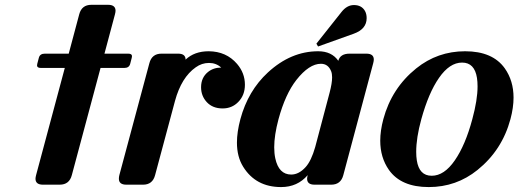

<svg xmlns="http://www.w3.org/2000/svg" viewBox="-20 -757 2125 787"><path d="M156.2 0Q125.5 0 125.5 -24.4Q125.5 -29.8 127.9 -39.1L245.6 -478.5H147.9Q131.8 -478.5 131.8 -488.8Q131.8 -491.7 132.8 -495.6L139.2 -520Q143.6 -537.1 163.6 -537.1H261.7L304.7 -698.2Q314.9 -737.3 354.5 -737.3H422.9Q453.6 -737.3 453.6 -712.9Q453.6 -707.5 451.2 -698.2L408.2 -537.1H505.4Q521 -537.1 521 -526.9Q521 -523.9 520 -520L513.7 -495.6Q509.3 -478.5 489.7 -478.5H392.1L274.4 -39.1Q264.2 0 224.6 0Z M498 0Q467.3 0 467.3 -24.4Q467.3 -31.7 469.2 -39.1L592.3 -498Q602.5 -537.1 642.1 -537.1H710Q740.7 -537.1 740.7 -512.7Q776.9 -546.9 835.4 -546.9Q907.7 -546.4 951.7 -495.1Q983.9 -457.5 983.9 -409.7Q983.9 -366.7 956.5 -338.9Q930.7 -312.5 892.6 -312.5Q851.6 -312.5 827.6 -338.4Q804.2 -363.8 804.2 -399.4Q804.2 -439 832.5 -461.9Q855 -480 886.7 -480Q866.2 -499 836.7 -499Q807.1 -499 782.2 -481Q723.6 -439.9 697.3 -343.3L615.7 -39.1Q605.5 0 566.4 0Z M1269.5 0Q1238.8 0 1238.8 -24.4Q1238.8 -29.8 1241.2 -39.1Q1199.2 9.8 1132.3 9.8Q1028.3 9.8 976.6 -73.7Q951.2 -114.7 951.2 -172.4Q951.2 -215.8 965.3 -268.6Q996.6 -384.8 1078.1 -460Q1172.4 -546.9 1284.2 -546.9Q1339.4 -546.9 1366.7 -507.8Q1374.5 -537.1 1413.1 -537.1H1481.4Q1512.2 -537.1 1512.2 -513.2Q1512.2 -507.3 1509.8 -498L1387.2 -39.1Q1377 0 1337.4 0ZM1272 -154.3Q1272 -154.3 1331.1 -377.4Q1341.3 -416 1341.3 -439.9Q1341.3 -455.1 1337.4 -464.8Q1325.2 -495.6 1295.4 -495.6Q1247.1 -495.6 1194.8 -429.2Q1149.4 -371.1 1121.6 -268.6Q1104 -202.6 1104 -153.3Q1104 -128.4 1108.4 -107.9Q1122.6 -41.5 1173.8 -41.5Q1205.1 -41.5 1232.9 -72.3Q1255.9 -97.7 1272 -154.3ZM1430.7 -736.3Q1462.4 -736.3 1476.1 -711.9Q1482.9 -699.7 1482.9 -682.6Q1482.9 -637.7 1429.7 -618.7L1283.7 -566.4L1276.9 -578.1L1379.9 -708Q1402.3 -736.3 1430.7 -736.3Z M1916 -268.6Q1937.5 -347.7 1937.5 -402.8Q1937.5 -421.9 1935.1 -437.5Q1925.3 -500.5 1874 -500.5Q1822.8 -500.5 1779.3 -437.5Q1736.8 -376.5 1707 -268.6Q1686 -192.4 1686 -134.3Q1686 -115.2 1688.5 -99.6Q1698.2 -36.6 1749.5 -36.6Q1800.8 -36.6 1844.2 -99.6Q1887.7 -162.6 1916 -268.6ZM1574.2 -60.5Q1538.6 -111.3 1538.6 -180.2Q1538.6 -221.2 1551.3 -268.6Q1585.4 -395.5 1686 -476.6Q1773.4 -546.9 1886.5 -546.9Q1999.5 -546.9 2049.3 -476.6Q2085 -425.8 2085 -356.9Q2085 -315.9 2072.3 -268.6Q2038.1 -141.6 1937.5 -60.5Q1850.6 9.8 1737.3 9.8Q1624 9.8 1574.2 -60.5Z"/></svg>

Font: Cursive Sans
Style: Bold
Weight: 700
Italic angle: -15°
Designer: Wojciech Kalinowski "wmk69" (wmk69@o2.pl)
Foundry: Wojciech Kalinowski "wmk69" (wmk69@o2.pl)
Version: Wersja 3.1.0; 2022-02-18